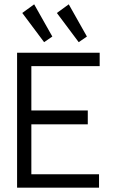

<svg xmlns="http://www.w3.org/2000/svg" viewBox="-20 -868 540 888"><path d="M184 -673 222 -699 138 -848 83 -808ZM344 -673 382 -699 298 -848 243 -808ZM59 0H438V-62H125V-293H386V-357H125V-562H441V-624H59Z"/></svg>

Font: Inconsolata Thin
Style: Regular
Weight: 100
Monospace: yes
Designer: Raph Levien, Cyreal, Brenton Simpson
Foundry: Raph Levien, Cyreal, Google
Version: Version 3.100